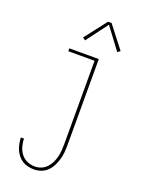

<svg xmlns="http://www.w3.org/2000/svg" viewBox="-176 -838 853 1133"><g transform="rotate(20 250.0 -271.5)"><path d="M185 213Q166 213 147 208.5Q128 204 112 194Q96 184 84 169Q72 154 64.5 136.5Q57 119 53.5 100Q50 81 49 62H69Q69 87 76 111.5Q83 136 98 155.5Q113 175 136.5 185Q160 195 185 195Q205 195 224.5 187Q244 179 258 164Q272 149 281 130.5Q290 112 295 92Q300 72 301.5 51.5Q303 31 303 10V-512H138V-530H323V10Q323 33 321 56Q319 79 312.5 101Q306 123 295.5 144Q285 165 268.5 181Q252 197 230 205Q208 213 185 213ZM411 -606 310 -741 305 -734 209 -606 192 -618 299 -756H321L428 -618Z"/></g></svg>

Font: Iosevka Slab Thin
Style: Regular
Weight: 100
Monospace: yes
Designer: Belleve Invis
Foundry: Belleve Invis
Version: Version 11.1.0; ttfautohint (v1.8.3)